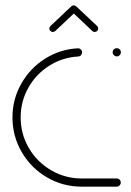

<svg xmlns="http://www.w3.org/2000/svg" viewBox="-20 -699 490 719"><path d="M26.7 -259.3Q26.7 -327 59.3 -385Q91.9 -443 148 -478.7Q204.1 -514.4 271.1 -518.1Q277.4 -518.5 282.4 -514.1Q287.4 -509.6 287.4 -503Q287.4 -496.7 283.3 -492.2Q279.3 -487.8 273 -487.4Q213.7 -484.1 164.3 -452.8Q114.8 -421.5 86.1 -370.4Q57.4 -319.3 57.4 -259.3Q57.4 -197 88.1 -144.6Q118.9 -92.2 171.3 -61.5Q223.7 -30.7 285.9 -30.7H417Q423.3 -30.7 427.8 -26.3Q432.2 -21.9 432.2 -15.6Q432.2 -9.3 427.8 -4.6Q423.3 0 417 0H285.9Q215.6 0 155.9 -34.8Q96.3 -69.6 61.5 -129.3Q26.7 -188.9 26.7 -259.3ZM401.9 -503.3Q401.9 -509.6 406.5 -514.1Q411.1 -518.5 417.4 -518.5Q423.7 -518.5 428.1 -514.1Q432.6 -509.6 432.6 -503.3Q432.6 -497 428.1 -492.4Q423.7 -487.8 417.4 -487.8Q411.1 -487.8 406.5 -492.4Q401.9 -497 401.9 -503.3ZM256.3 -678.9Q261.5 -678.9 265.4 -675.2Q269.3 -671.5 269.3 -666.3Q269.3 -660.7 265.2 -656.7L186.7 -582.6Q182.6 -579.3 177.8 -579.3Q172.6 -579.3 168.7 -583Q164.8 -586.7 164.8 -591.9Q164.8 -597.4 168.9 -601.5L247.4 -675.6Q251.1 -678.9 256.3 -678.9ZM265.9 -674.8 343.7 -601.5Q347.8 -597.4 347.8 -591.9Q347.8 -586.7 343.9 -583Q340 -579.3 334.8 -579.3Q330 -579.3 325.9 -582.6L248.1 -656.3Z"/></svg>

Font: 26F Galaxy Sans Ultra Light
Style: Regular
Weight: 200
Designer: C₂₉H₂₅N₃O₅
Version: Version 1.100